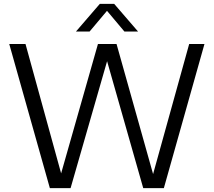

<svg xmlns="http://www.w3.org/2000/svg" viewBox="-20 -966 1098 986"><path d="M236 0 27.5 -740H111L304 -39H283.5L483 -740H578.5L775.5 -39H757L951.5 -740H1030L821.5 0H715.5L519.5 -688.5H540.5L342.5 0ZM370 -804 492.5 -946H566.5L689 -804H619L521 -920.5H538L440 -804Z"/></svg>

Font: Encode Sans Condensed Thin
Style: Regular
Weight: 400
Version: Version 3.002